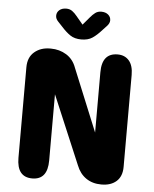

<svg xmlns="http://www.w3.org/2000/svg" viewBox="-56 -862 731 911"><g transform="rotate(5 309.5 -406.5)"><path d="M131.5 1.7Q58.2 1.7 58.2 -90.3V-521.3Q58.2 -568.8 88 -594.3Q117.8 -619.8 162.5 -619.8H166.5Q207.7 -619.8 240.6 -599.4Q273.5 -579 287.8 -539.3L410 -241.2V-528.3Q410 -619.8 484.7 -619.8Q519 -619.8 539 -596.5Q559 -573.2 559 -528.3V-90.7Q559 -45.7 532.7 -22Q506.3 1.7 461.7 1.7H459.8Q418.5 1.7 388.2 -19Q357.8 -39.7 342.5 -78.8L204.5 -405.5V-90.3Q204.5 1.7 131.5 1.7ZM423 -750.9 403.4 -730Q379.6 -703.2 358.8 -689.4Q338.1 -675.5 305.9 -675.5Q274.2 -675.5 253.3 -689.6Q232.3 -703.7 208.9 -730L189.3 -750.9Q177.6 -763.1 177.6 -777.4Q177.6 -793.8 190 -804.5Q202.5 -815.1 222.7 -815.1Q239.7 -815.1 251.4 -806.4Q263.2 -797.8 274 -784.3L306 -746.1L338.3 -784.2Q348.8 -796.8 360.8 -806Q372.8 -815.1 389.7 -815.1Q409.9 -815.1 422.5 -804.5Q435 -793.9 435 -777.6Q435 -764.2 423 -750.9Z"/></g></svg>

Font: Sono ExtraLight
Style: Regular
Weight: 200
Designer: Tyler Finck
Foundry: Tyler Finck
Version: Version 2.112